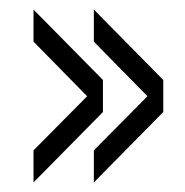

<svg xmlns="http://www.w3.org/2000/svg" viewBox="-20 -511 387 401"><path d="M176 -130 321 -277V-344L176 -491V-424L288 -310L176 -197ZM50 -130 195 -277V-344L50 -491V-424L162 -310L50 -197Z"/></svg>

Font: Big Shoulders Text Light
Style: Regular
Weight: 300
Designer: Patric King
Foundry: XO Type Co
Version: Version 1.000; ttfautohint (v1.8.2)